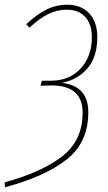

<svg xmlns="http://www.w3.org/2000/svg" viewBox="-34 -711 456 811"><path d="M377 -554Q377 -472 336.5 -423.5Q296 -375 228 -361Q339 -348 339 -237Q339 -108 246 -36Q153 36 -13 80L-14 59Q141 17 228 -50Q315 -117 315 -235Q315 -351 182 -350L137 -349L143 -370H181Q259 -370 306.5 -421.5Q354 -473 354 -554Q354 -609 326 -639.5Q298 -670 248 -670Q206 -670 168.5 -651Q131 -632 90 -594L77 -609Q121 -650 162 -670.5Q203 -691 250 -691Q309 -691 343 -654.5Q377 -618 377 -554Z"/></svg>

Font: Fira Sans Extra Condensed Thin
Style: Italic
Weight: 250
Width: 3
Italic angle: -8°
Designer: Carrois Corporate & Edenspiekermann AG
Foundry: Carrois Corporate GbR & Edenspiekermann AG
Version: Version 4.203